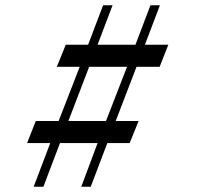

<svg xmlns="http://www.w3.org/2000/svg" viewBox="-20 -710 777 730"><path d="M208 -166 145 0H108L171 -166H83L116 -250H203L283 -456H196L230 -540H315L372 -690H408L351 -540H495L552 -690H588L531 -540H620L587 -456H499L420 -250H507L473 -166H388L325 0H289L351 -166ZM463 -456H319L240 -250H383Z"/></svg>

Font: DG Didot
Style: Bold Italic
Weight: 700
Designer: David Gatwood, Takis Katsoulidis, and George D. Matthiopoulos
Foundry: David Gatwood
Version: Version 1.0